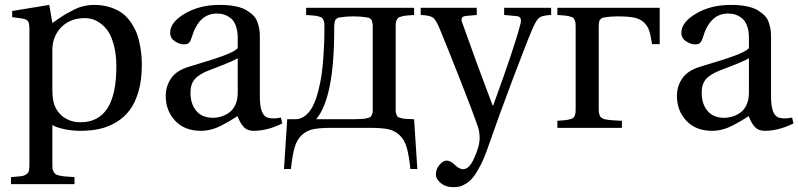

<svg xmlns="http://www.w3.org/2000/svg" viewBox="-20 -522 3260 784"><path d="M24.9 201.2Q54.2 199.2 66.7 197.5Q79.1 195.8 88.1 189.2Q97.2 182.6 98.6 173.3Q100.1 164.1 100.1 143.1V-401.9Q100.1 -428.2 94 -436Q87.9 -443.8 67.9 -446.8L29.8 -452.1V-477.1L181.2 -502L193.8 -428.2Q199.2 -431.6 218.5 -445.1Q237.8 -458.5 250.2 -465.6Q262.7 -472.7 282.5 -482.7Q302.2 -492.7 322.5 -497.3Q342.8 -502 363.8 -502Q401.4 -502 431.9 -491.7Q462.4 -481.4 482.2 -465.8Q502 -450.2 516.8 -427.2Q531.7 -404.3 539.6 -382.8Q547.4 -361.3 552 -335.4Q556.6 -309.6 557.9 -292Q559.1 -274.4 559.1 -255.9Q559.1 -195.8 545.7 -149.2Q532.2 -102.5 509.8 -72.5Q487.3 -42.5 454.6 -22.9Q421.9 -3.4 386.2 4.4Q350.6 12.2 308.1 12.2Q274.9 12.2 242.7 5.4Q210.4 -1.5 193.8 -11.2V143.1Q193.8 157.2 194.3 164.8Q194.8 172.4 199 179.4Q203.1 186.5 207.3 189.5Q211.4 192.4 223.6 195.1Q235.8 197.8 248 198.7Q260.3 199.7 284.2 201.2V230H24.9ZM193.8 -157.2Q193.8 -118.7 201.2 -96.2Q213.4 -61.5 241.9 -42.2Q270.5 -22.9 309.1 -22.9Q455.1 -22.9 455.1 -250Q455.1 -298.8 445.3 -336.2Q435.5 -373.5 421.4 -394.3Q407.2 -415 388.7 -427.7Q370.1 -440.4 355.2 -444.3Q340.3 -448.2 326.2 -448.2Q286.1 -448.2 255.1 -430.2Q224.1 -412.1 207 -377.9Q193.8 -350.6 193.8 -320.8Z M656.7 -129.9Q656.7 -169.9 678.5 -201.9Q700.2 -233.9 750 -249Q763.7 -253.4 797.6 -263.7Q831.5 -273.9 849.1 -279.5Q866.7 -285.2 890.9 -293.9Q915 -302.7 929.2 -310.3Q943.4 -317.9 950.7 -325.2V-367.2Q950.7 -396 943.1 -416.5Q935.5 -437 922.6 -447.3Q909.7 -457.5 895.8 -462.2Q881.8 -466.8 865.7 -466.8Q791.5 -466.8 762.7 -369.1Q758.3 -354.5 752 -347.7Q745.6 -340.8 731 -340.8Q712.9 -340.8 693.8 -353.5Q674.8 -366.2 674.8 -388.2Q674.8 -431.2 734.9 -466.6Q794.9 -502 877 -502Q913.6 -502 941.4 -496.3Q969.2 -490.7 986.6 -480.2Q1003.9 -469.7 1015.4 -457.8Q1026.9 -445.8 1032.2 -429.2Q1037.6 -412.6 1039.3 -399.4Q1041 -386.2 1041 -369.1V-127Q1041 -48.3 1075.7 -41Q1096.2 -35.6 1127 -42L1132.8 -18.1Q1072.3 12.2 1015.1 12.2Q990.2 12.2 975.8 -2.7Q961.4 -17.6 949.7 -47.9Q930.7 -35.6 919.7 -29.1Q908.7 -22.5 886.5 -10.7Q864.3 1 842.8 6.6Q821.3 12.2 800.8 12.2Q733.4 12.2 695.1 -29.1Q656.7 -70.3 656.7 -129.9ZM757.8 -144Q757.8 -97.7 781.5 -69.3Q805.2 -41 850.1 -41Q866.7 -41 882.8 -45.9Q898.9 -50.8 914.8 -61.5Q930.7 -72.3 940.7 -93.3Q950.7 -114.3 950.7 -143.1V-284.2Q932.1 -272 835.9 -235.8Q793.5 -219.7 775.6 -199.2Q757.8 -178.7 757.8 -144Z M1139.6 168 1152.8 -35.2H1187Q1209.5 -35.2 1228 -50.8Q1246.6 -66.4 1258.5 -90.8Q1270.5 -115.2 1279.5 -150.1Q1288.6 -185.1 1293.2 -217.8Q1297.9 -250.5 1300.5 -288.8Q1303.2 -327.1 1304 -352.3Q1304.7 -377.4 1304.7 -402.8Q1304.7 -417.5 1304.4 -424.6Q1304.2 -431.6 1301 -439.2Q1297.9 -446.8 1294.4 -449.5Q1291 -452.1 1281 -454.8Q1271 -457.5 1260.7 -458.5Q1250.5 -459.5 1230 -460.9V-490.2H1670.9V-460.9Q1650.4 -459.5 1640.1 -458.5Q1629.9 -457.5 1619.9 -454.8Q1609.9 -452.1 1606.2 -449.5Q1602.5 -446.8 1599.4 -439.5Q1596.2 -432.1 1595.9 -424.8Q1595.7 -417.5 1595.7 -402.8V-89.8Q1595.7 -74.2 1595.7 -68.1Q1595.7 -62 1598.9 -54.2Q1602.1 -46.4 1604.7 -44.4Q1607.4 -42.5 1618.2 -39.6Q1628.9 -36.6 1638.9 -36.4Q1648.9 -36.1 1670.9 -35.2L1684.1 168H1655.8Q1649.9 111.8 1640.6 79.8Q1631.3 47.9 1611.1 29.3Q1590.8 10.7 1564 5.4Q1537.1 0 1488.8 0H1335Q1286.6 0 1259.8 5.4Q1232.9 10.7 1212.6 29.3Q1192.4 47.9 1183.1 79.8Q1173.8 111.8 1168 168ZM1271 -35.2H1426.8Q1448.7 -36.1 1458.7 -36.4Q1468.8 -36.6 1479.5 -39.6Q1490.2 -42.5 1492.9 -44.4Q1495.6 -46.4 1498.8 -54.2Q1502 -62 1502 -68.1Q1502 -74.2 1502 -89.8V-399.9Q1502 -411.6 1502 -416.7Q1502 -421.9 1500.5 -429.4Q1499 -437 1498 -439.2Q1497.1 -441.4 1492.4 -445.3Q1487.8 -449.2 1483.9 -450Q1480 -450.7 1470.2 -452.1Q1460.4 -453.6 1451.9 -454.1Q1443.4 -454.6 1426.8 -455.1H1419.9Q1403.3 -454.6 1394.8 -454.1Q1386.2 -453.6 1376.5 -452.1Q1366.7 -450.7 1362.8 -450Q1358.9 -449.2 1354.2 -445.3Q1349.6 -441.4 1348.6 -439.2Q1347.7 -437 1346.2 -429.4Q1344.7 -421.9 1344.7 -416.7Q1344.7 -411.6 1344.7 -399.9Q1344.7 -122.6 1271 -35.2Z M1697.8 -460.9V-490.2H1926.8V-460.9L1883.8 -457Q1868.2 -455.6 1865.5 -447.5Q1862.8 -439.5 1868.7 -425.8Q1922.9 -272.5 1991.7 -90.8H1993.7Q2081.5 -331.5 2104.5 -421.9Q2108.9 -437 2106 -445.8Q2103 -454.6 2090.8 -456.1L2038.6 -460.9V-490.2H2230.5V-460.9Q2194.3 -459 2182.6 -450.2Q2170.9 -441.4 2156.7 -410.2Q2133.3 -356.4 2075.2 -202.6Q2017.1 -48.8 1971.7 82Q1957 124.5 1940.9 155.3Q1924.8 186 1911.4 202.4Q1897.9 218.8 1882.1 228.3Q1866.2 237.8 1855 240Q1843.8 242.2 1829.6 242.2Q1799.8 242.2 1779.8 225.6Q1759.8 209 1759.8 189.9Q1759.8 168.9 1774.4 151.4Q1789.1 133.8 1803.7 133.8Q1817.9 133.8 1833.5 147.9Q1854.5 168.9 1870.6 168.9Q1895.5 168.9 1914.6 127Q1938.5 76.2 1938.5 42Q1938.5 16.1 1930.7 -6.8Q1913.1 -58.1 1862.1 -188.2Q1811 -318.4 1773.4 -409.2Q1759.8 -441.9 1746.8 -450.7Q1733.9 -459.5 1697.8 -460.9Z M2255.9 0V-28.8Q2276.4 -30.3 2286.6 -31.2Q2296.9 -32.2 2306.9 -34.9Q2316.9 -37.6 2320.3 -40.3Q2323.7 -43 2326.9 -50.5Q2330.1 -58.1 2330.3 -65.2Q2330.6 -72.3 2330.6 -86.9V-402.8Q2330.6 -417.5 2330.3 -424.6Q2330.1 -431.6 2326.9 -439.2Q2323.7 -446.8 2320.3 -449.5Q2316.9 -452.1 2306.9 -454.8Q2296.9 -457.5 2286.6 -458.5Q2276.4 -459.5 2255.9 -460.9V-490.2H2673.8V-341.8H2642.6Q2637.2 -378.4 2630.1 -398.7Q2623 -418.9 2606.9 -432.6Q2590.8 -446.3 2566.7 -450.7Q2542.5 -455.1 2500.5 -455.1H2499.5Q2482.9 -454.6 2474.4 -454.1Q2465.8 -453.6 2456.3 -452.1Q2446.8 -450.7 2442.9 -450Q2439 -449.2 2434.3 -445.3Q2429.7 -441.4 2428.5 -439.2Q2427.2 -437 2426 -429.4Q2424.8 -421.9 2424.8 -417Q2424.8 -412.1 2424.8 -399.9V-85.9Q2424.8 -75.2 2425 -69.1Q2425.3 -63 2427 -56.4Q2428.7 -49.8 2430.7 -46.6Q2432.6 -43.5 2438.5 -39.8Q2444.3 -36.1 2449.7 -34.9Q2455.1 -33.7 2466.8 -32.2Q2478.5 -30.8 2489.3 -30.3Q2500 -29.8 2519.5 -28.8V0Z M2744.1 -129.9Q2744.1 -169.9 2765.9 -201.9Q2787.6 -233.9 2837.4 -249Q2851.1 -253.4 2885 -263.7Q2918.9 -273.9 2936.5 -279.5Q2954.1 -285.2 2978.3 -293.9Q3002.4 -302.7 3016.6 -310.3Q3030.8 -317.9 3038.1 -325.2V-367.2Q3038.1 -396 3030.5 -416.5Q3022.9 -437 3010 -447.3Q2997.1 -457.5 2983.2 -462.2Q2969.2 -466.8 2953.1 -466.8Q2878.9 -466.8 2850.1 -369.1Q2845.7 -354.5 2839.4 -347.7Q2833 -340.8 2818.4 -340.8Q2800.3 -340.8 2781.2 -353.5Q2762.2 -366.2 2762.2 -388.2Q2762.2 -431.2 2822.3 -466.6Q2882.3 -502 2964.4 -502Q3001 -502 3028.8 -496.3Q3056.6 -490.7 3074 -480.2Q3091.3 -469.7 3102.8 -457.8Q3114.3 -445.8 3119.6 -429.2Q3125 -412.6 3126.7 -399.4Q3128.4 -386.2 3128.4 -369.1V-127Q3128.4 -48.3 3163.1 -41Q3183.6 -35.6 3214.4 -42L3220.2 -18.1Q3159.7 12.2 3102.5 12.2Q3077.6 12.2 3063.2 -2.7Q3048.8 -17.6 3037.1 -47.9Q3018.1 -35.6 3007.1 -29.1Q2996.1 -22.5 2973.9 -10.7Q2951.7 1 2930.2 6.6Q2908.7 12.2 2888.2 12.2Q2820.8 12.2 2782.5 -29.1Q2744.1 -70.3 2744.1 -129.9ZM2845.2 -144Q2845.2 -97.7 2868.9 -69.3Q2892.6 -41 2937.5 -41Q2954.1 -41 2970.2 -45.9Q2986.3 -50.8 3002.2 -61.5Q3018.1 -72.3 3028.1 -93.3Q3038.1 -114.3 3038.1 -143.1V-284.2Q3019.5 -272 2923.3 -235.8Q2880.9 -219.7 2863 -199.2Q2845.2 -178.7 2845.2 -144Z"/></svg>

Font: Heuristica
Style: Regular
Weight: 400
Version: Version 1.0.2